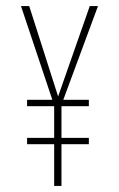

<svg xmlns="http://www.w3.org/2000/svg" viewBox="-20 -611 391 631"><path d="M158 0V-137H69V-158H158V-262H69V-283H152L49 -591H76L171 -294L275 -591H302L188 -283H272V-262H182V-158H272V-137H182V0Z"/></svg>

Font: Alumni Sans Thin
Style: Regular
Weight: 100
Designer: Robert E. Leuschke
Foundry: Robert E. Leuschke
Version: Version 1.018